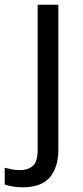

<svg xmlns="http://www.w3.org/2000/svg" viewBox="-75 -556 353 816"><path d="M22 240Q-3 240 -22 236.5Q-41 233 -55 228V157Q-40 161 -24 164Q-8 167 11 167Q43 167 64 149.5Q85 132 85 83V-536H173V80Q173 155 137 197.5Q101 240 22 240Z"/></svg>

Font: Noto Sans SignWriting
Style: Regular
Weight: 400
Designer: Monotype Design Team
Foundry: Monotype Imaging Inc.
Version: Version 2.004; ttfautohint (v1.8.4.7-5d5b)